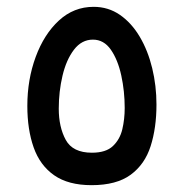

<svg xmlns="http://www.w3.org/2000/svg" viewBox="-20 -541 538 562"><path d="M248 1Q180 1 138.5 -28Q97 -57 78.5 -109.5Q60 -162 60 -231Q60 -308 84.5 -374.5Q109 -441 152.5 -481Q196 -521 254 -521Q297 -521 331 -497.5Q365 -474 389 -433.5Q413 -393 425.5 -341.5Q438 -290 438 -235Q438 -167 421 -113.5Q404 -60 362.5 -29.5Q321 1 248 1ZM249 -94Q290 -94 310.5 -113.5Q331 -133 338 -162.5Q345 -192 345 -225Q345 -274 335 -320Q325 -366 304.5 -395.5Q284 -425 252 -425Q219 -425 196.5 -395.5Q174 -366 163 -319.5Q152 -273 152 -223Q152 -169 172.5 -131.5Q193 -94 249 -94Z"/></svg>

Font: Noto Sans Arabic UI Cn Md
Style: Regular
Weight: 500
Width: 3
Designer: Monotype Design Team, Nadine Chahine and Nizar Qandah
Foundry: Monotype Imaging Inc.
Version: Version 2.010; ttfautohint (v1.8.4.7-5d5b)